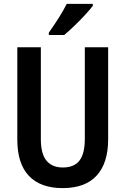

<svg xmlns="http://www.w3.org/2000/svg" viewBox="-20 -957 645 987"><path d="M536 -241Q536 -119 477 -54.5Q418 10 302 10Q188 10 128.5 -53Q69 -116 69 -239V-714H190V-242Q190 -166 219 -131Q248 -96 303 -96Q361 -96 388.5 -131.5Q416 -167 416 -243V-714H536ZM457 -927Q443 -908 417 -880Q391 -852 362 -824Q333 -796 310 -777H231V-789Q257 -826 281.5 -864.5Q306 -903 323 -937H457Z"/></svg>

Font: Noto Sans Myanmar UI Condensed SemiBold
Style: Regular
Weight: 600
Width: 3
Designer: Monotype Design Team
Foundry: Monotype Imaging Inc.
Version: Version 2.103; ttfautohint (v1.8.4.7-5d5b)